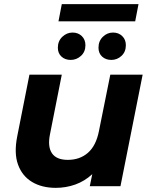

<svg xmlns="http://www.w3.org/2000/svg" viewBox="-20 -898 727 926"><path d="M249 8Q182 8 134.5 -20.5Q87 -49 67 -104Q47 -159 63 -240L122 -538H278L221 -250Q209 -191 230.5 -159Q252 -127 307 -127Q365 -127 404 -161Q443 -195 457 -265L512 -538H668L561 0H413L425 -58Q388 -24 343 -8Q298 8 249 8ZM517 -609Q490 -609 472.5 -625Q455 -641 455 -668Q455 -700 476 -720.5Q497 -741 525 -741Q552 -741 569.5 -724Q587 -707 587 -680Q587 -648 566 -628.5Q545 -609 517 -609ZM321 -609Q294 -609 276.5 -625Q259 -641 259 -668Q259 -700 280.5 -720.5Q302 -741 330 -741Q357 -741 374.5 -724Q392 -707 392 -680Q392 -648 370.5 -628.5Q349 -609 321 -609ZM262 -795 278 -878H648L632 -795Z"/></svg>

Font: Montserrat
Style: Bold Italic
Weight: 700
Italic angle: -11.3°
Designer: Julieta Ulanovsky
Foundry: Julieta Ulanovsky
Version: Version 9.000; ttfautohint (v1.8.4.7-5d5b)